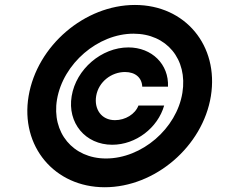

<svg xmlns="http://www.w3.org/2000/svg" viewBox="-20 -759 955 790"><path d="M274.9 -363.6C256.4 -253.2 331.3 -163.4 441.8 -163.4C539.1 -163.4 629.3 -233 655.5 -324.9H549.7C536.2 -289.1 495.7 -264.6 453.1 -264.6C396.7 -264.6 366.8 -310.4 375.7 -364C385.7 -423.3 439.3 -462.7 494.3 -462.7C537.6 -462.7 563.9 -438.6 565.3 -402.3H671.2C675.4 -494.3 605.1 -563.9 508.2 -563.9C397.7 -563.9 293 -474.1 274.9 -363.6ZM97.7 -363.6C62.9 -157 204.2 11.4 410.9 11.4C618.3 11.4 814.3 -157 847.7 -363.6C881 -571 742.5 -738.6 535.2 -738.6C328.5 -738.6 132.5 -571 97.7 -363.6ZM214.5 -349.4C239.7 -497.5 382.8 -620.4 529.5 -620.4C665.5 -620.4 752.8 -515.3 730.5 -377.1C706.7 -229.8 563.6 -106.9 416.2 -106.9C280.2 -106.9 191.8 -213.4 214.5 -349.4Z"/></svg>

Font: Magic Ui Pro
Style: Bold Italic
Weight: 700
Italic angle: -9.39999°
Designer: Stefan Endress, Andreas Faust
Version: Version 1.000;FEAKit 1.0